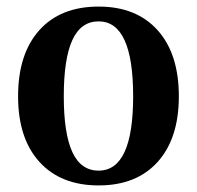

<svg xmlns="http://www.w3.org/2000/svg" viewBox="-20 -550 600 584"><path d="M35 -257Q35 -386 99.5 -458Q164 -530 280 -530Q395 -530 459.5 -458Q524 -386 524 -257Q524 -129 459.5 -57.5Q395 14 280 14Q165 14 100 -57.5Q35 -129 35 -257ZM385 -257Q385 -485 280 -485Q226 -485 200 -428Q174 -371 174 -257Q174 -144 200 -87.5Q226 -31 280 -31Q385 -31 385 -257Z"/></svg>

Font: Arima Madurai Black
Style: Regular
Weight: 900
Designer: Joana Correia and Natanael Gama
Foundry: NDISCOVER
Version: Version 1.020